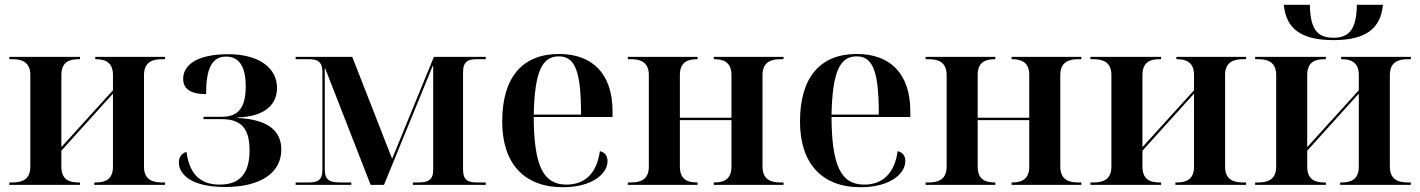

<svg xmlns="http://www.w3.org/2000/svg" viewBox="-20 -774 5947 804"><path d="M19 0H315V-10H309C275 -10 237 -18 237 -76V-143L453 -382V-76C453 -18 414 -10 381 -10H375V0H671V-10H658C624 -10 583 -18 583 -76V-460C583 -518 624 -526 658 -526H671V-536H379V-526H381C414 -526 453 -518 453 -460V-396L237 -158V-460C237 -518 275 -526 309 -526H315V-536H19V-526H32C66 -526 107 -518 107 -460V-76C107 -18 66 -10 32 -10H19Z M922 9C1076 9 1158 -53 1158 -148C1158 -221 1109 -274 974 -280V-282C1097 -286 1140 -342 1140 -406C1140 -489 1065 -547 936 -547C797 -547 747 -497 747 -444C747 -406 772 -380 843 -380C843 -485 866 -537 927 -537C980 -537 1009 -497 1009 -412C1009 -324 978 -285 910 -285H832V-275H909C988 -275 1025 -238 1025 -144C1025 -52 988 -1 900 -1C825 -1 774 -38 761 -138C740 -132 729 -115 729 -94C729 -45 779 9 922 9Z M1218 0H1451V-10H1406C1364 -10 1340 -17 1340 -64V-487H1342L1532 0H1588L1792 -498H1794V-62C1794 -19 1770 -10 1733 -10H1709V0H2014V-10H1977C1943 -10 1919 -17 1919 -64V-472C1919 -519 1943 -526 1977 -526H2014V-536H1797L1622 -109L1455 -536H1218V-526H1272C1306 -526 1330 -519 1330 -473V-62C1330 -16 1306 -10 1272 -10H1218Z M2337 10C2462 10 2524 -48 2524 -99C2524 -119 2515 -136 2492 -141C2478 -42 2424 -1 2352 -1C2254 -1 2216 -81 2215 -284H2545V-308C2545 -466 2460 -548 2321 -548C2169 -548 2083 -452 2083 -265C2083 -91 2173 10 2337 10ZM2413 -294H2215C2219 -472 2249 -538 2320 -538C2390 -538 2413 -472 2413 -294Z M2609 0H2901V-10H2899C2865 -10 2827 -18 2827 -76V-271H3043V-76C3043 -18 3004 -10 2971 -10H2969V0H3261V-10H3248C3214 -10 3173 -18 3173 -76V-460C3173 -518 3214 -526 3248 -526H3261V-536H2969V-526H2971C3004 -526 3043 -518 3043 -460V-281H2827V-460C2827 -518 2865 -526 2899 -526H2901V-536H2609V-526H2622C2656 -526 2697 -518 2697 -460V-76C2697 -18 2656 -10 2622 -10H2609Z M3584 10C3709 10 3771 -48 3771 -99C3771 -119 3762 -136 3739 -141C3725 -42 3671 -1 3599 -1C3501 -1 3463 -81 3462 -284H3792V-308C3792 -466 3707 -548 3568 -548C3416 -548 3330 -452 3330 -265C3330 -91 3420 10 3584 10ZM3660 -294H3462C3466 -472 3496 -538 3567 -538C3637 -538 3660 -472 3660 -294Z M3856 0H4148V-10H4146C4112 -10 4074 -18 4074 -76V-271H4290V-76C4290 -18 4251 -10 4218 -10H4216V0H4508V-10H4495C4461 -10 4420 -18 4420 -76V-460C4420 -518 4461 -526 4495 -526H4508V-536H4216V-526H4218C4251 -526 4290 -518 4290 -460V-281H4074V-460C4074 -518 4112 -526 4146 -526H4148V-536H3856V-526H3869C3903 -526 3944 -518 3944 -460V-76C3944 -18 3903 -10 3869 -10H3856Z M4546 0H4842V-10H4836C4802 -10 4764 -18 4764 -76V-143L4980 -382V-76C4980 -18 4941 -10 4908 -10H4902V0H5198V-10H5185C5151 -10 5110 -18 5110 -76V-460C5110 -518 5151 -526 5185 -526H5198V-536H4906V-526H4908C4941 -526 4980 -518 4980 -460V-396L4764 -158V-460C4764 -518 4802 -526 4836 -526H4842V-536H4546V-526H4559C4593 -526 4634 -518 4634 -460V-76C4634 -18 4593 -10 4559 -10H4546Z M5564 -606C5697 -606 5762 -653 5771 -754H5662C5660 -654 5632 -616 5564 -616C5494 -616 5467 -654 5465 -754H5356C5365 -653 5430 -606 5564 -606ZM5236 0H5532V-10H5526C5492 -10 5454 -18 5454 -76V-143L5670 -382V-76C5670 -18 5631 -10 5598 -10H5592V0H5888V-10H5875C5841 -10 5800 -18 5800 -76V-460C5800 -518 5841 -526 5875 -526H5888V-536H5596V-526H5598C5631 -526 5670 -518 5670 -460V-396L5454 -158V-460C5454 -518 5492 -526 5526 -526H5532V-536H5236V-526H5249C5283 -526 5324 -518 5324 -460V-76C5324 -18 5283 -10 5249 -10H5236Z"/></svg>

Font: Noto Serif Display SemiBold
Style: Regular
Weight: 600
Designer: Monotype Design Team
Foundry: Monotype Imaging Inc.
Version: Version 2.009